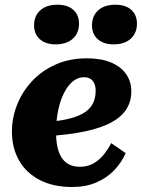

<svg xmlns="http://www.w3.org/2000/svg" viewBox="-20 -764 589 798"><path d="M280 13.2Q202 13.2 145.9 -15.5Q89.8 -44.2 59.7 -96.2Q29.6 -148.2 29.6 -217.6Q29.6 -274.2 51 -328.5Q72.4 -382.8 113 -426.5Q153.6 -470.2 211.3 -495.9Q269 -521.6 341.2 -521.6Q401.4 -521.6 442.5 -503.9Q483.6 -486.2 504.7 -455.2Q525.8 -424.2 525.8 -384.4Q525.8 -337.8 500.7 -303.5Q475.6 -269.2 425.1 -246.5Q374.6 -223.8 299.3 -211.5Q224 -199.2 123.6 -195.6L133.4 -255Q201.2 -257.2 248 -266.4Q294.8 -275.6 323.3 -291.6Q351.8 -307.6 364.7 -331.3Q377.6 -355 377.6 -386.8Q377.6 -404 372.2 -416.6Q366.8 -429.2 356.1 -436.1Q345.4 -443 328.4 -443Q304.4 -443 283.7 -426.5Q263 -410 247.2 -379.8Q231.4 -349.6 222.2 -307.4Q213 -265.2 213 -212.8Q213 -165 224.2 -133.4Q235.4 -101.8 257.4 -86.3Q279.4 -70.8 312 -70.8Q342.4 -70.8 366.3 -83.7Q390.2 -96.6 409 -118.8Q427.8 -141 442 -169.2L502.4 -127.6Q485.2 -88.4 454.5 -56.3Q423.8 -24.2 380 -5.5Q336.2 13.2 280 13.2ZM211.4 -579.6Q256.6 -579.6 282.5 -603Q308.4 -626.4 308.4 -665.8Q308.4 -702.2 284.6 -723.3Q260.8 -744.4 218.6 -744.4Q173.4 -744.4 147.5 -721.2Q121.6 -698 121.6 -658.6Q121.6 -622.2 145.7 -600.9Q169.8 -579.6 211.4 -579.6ZM452.2 -579.6Q497.4 -579.6 523.3 -603Q549.2 -626.4 549.2 -665.8Q549.2 -702.2 525.4 -723.3Q501.6 -744.4 459.4 -744.4Q414.2 -744.4 388.3 -721.2Q362.4 -698 362.4 -658.6Q362.4 -622.2 386.5 -600.9Q410.6 -579.6 452.2 -579.6Z"/></svg>

Font: Roboto Serif 20pt
Style: Italic
Weight: 400
Italic angle: -10°
Designer: Greg Gazdowicz
Foundry: Commercial Type
Version: Version 1.008